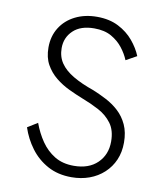

<svg xmlns="http://www.w3.org/2000/svg" viewBox="-78 -746 647 792"><g transform="rotate(10 246.0 -350.0)"><path d="M101 -212 59 -186Q74 -140 103 -101Q132 -62 175 -38.5Q218 -15 275 -15Q315 -15 349.5 -27.5Q384 -40 410 -64Q436 -88 450 -120.5Q464 -153 464 -193Q464 -236 449.5 -267.5Q435 -299 411 -321Q387 -343 358 -358Q329 -373 302 -384Q250 -402 214.5 -423Q179 -444 161 -470.5Q143 -497 143 -533Q143 -577 174 -606.5Q205 -636 262 -636Q305 -636 334 -619.5Q363 -603 382 -578.5Q401 -554 411 -529L456 -554Q443 -586 418 -616Q393 -646 355 -665.5Q317 -685 265 -685Q214 -685 174 -665Q134 -645 111.5 -609Q89 -573 89 -526Q89 -484 105.5 -454.5Q122 -425 148 -404Q174 -383 204.5 -368.5Q235 -354 263 -343Q300 -329 334 -311Q368 -293 389.5 -264Q411 -235 411 -188Q411 -133 375 -98Q339 -63 276 -63Q229 -63 195.5 -83.5Q162 -104 139 -137.5Q116 -171 101 -212Z"/></g></svg>

Font: SpinnyJost
Style: Regular
Weight: 300
Version: Version 3.710